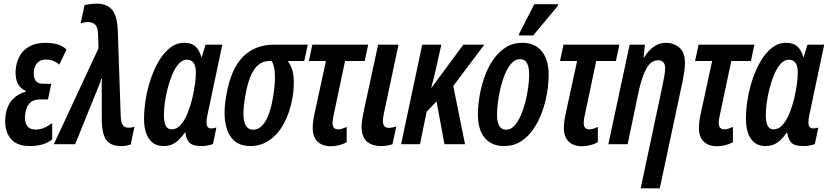

<svg xmlns="http://www.w3.org/2000/svg" viewBox="-20 -785 4515 1045"><path d="M144 10Q63 10 31.5 -39Q0 -88 11 -160Q19 -213 48.5 -244Q78 -275 120 -286L121 -290Q86 -305 73 -339Q60 -373 67 -419Q72 -455 90 -485Q108 -515 142.5 -533.5Q177 -552 229 -552Q261 -552 289.5 -544.5Q318 -537 342 -516L303 -433Q287 -447 268.5 -454Q250 -461 232 -461Q201 -461 185 -445Q169 -429 165 -402Q160 -373 171 -351Q182 -329 216 -329H259L241 -244H202Q162 -244 142.5 -224.5Q123 -205 118 -169Q111 -129 125 -104.5Q139 -80 174 -80Q197 -80 217 -88Q237 -96 264 -115V-26Q237 -5 205.5 2.5Q174 10 144 10Z M638 10Q583 10 558.5 -23.5Q534 -57 534 -136V-269Q534 -289 533.5 -311.5Q533 -334 535 -356H531Q527 -339 520.5 -324Q514 -309 509 -296L389 0H273L516 -522L514 -594Q513 -637 498 -651Q483 -665 460 -665Q449 -665 438.5 -663Q428 -661 419 -658L440 -757Q467 -764 502 -765Q559 -766 588.5 -733.5Q618 -701 621 -619L637 -153Q638 -118 648.5 -104Q659 -90 679 -90Q698 -90 712 -95L691 2Q667 10 638 10Z M870 10Q819 10 791.5 -29Q764 -68 764 -138Q764 -190 773.5 -247Q783 -304 801.5 -358Q820 -412 846.5 -456Q873 -500 907 -526Q941 -552 982 -552Q1021 -552 1043 -533Q1065 -514 1076 -474H1078L1099 -542H1190L1109 -159Q1104 -136 1104 -120Q1104 -86 1129 -86Q1142 -86 1158 -91L1139 -1Q1127 4 1110 7Q1093 10 1079 10Q1025 10 1008.5 -11.5Q992 -33 989 -63H986Q960 -26 933.5 -8Q907 10 870 10ZM913 -81Q943 -81 965 -107Q987 -133 1002 -171.5Q1017 -210 1026 -247Q1037 -294 1041.5 -329Q1046 -364 1046 -391Q1046 -460 997 -460Q973 -460 953 -438Q933 -416 918 -380.5Q903 -345 892.5 -304Q882 -263 877 -225Q872 -187 872 -160Q872 -81 913 -81Z M1343 10Q1255 10 1222 -64.5Q1189 -139 1211 -262Q1235 -407 1301 -474.5Q1367 -542 1473 -542H1655L1636 -453H1546Q1574 -416 1578 -364.5Q1582 -313 1572 -253Q1558 -174 1526 -114.5Q1494 -55 1447 -22.5Q1400 10 1343 10ZM1358 -79Q1397 -79 1424.5 -125Q1452 -171 1466 -255Q1472 -290 1475 -326.5Q1478 -363 1475 -396Q1472 -429 1459 -453H1447Q1394 -453 1362 -404.5Q1330 -356 1314 -257Q1283 -79 1358 -79Z M1782 11Q1734 11 1708 -14.5Q1682 -40 1682 -89Q1682 -122 1693 -172L1754 -453H1661L1680 -542H1984L1965 -453H1858L1796 -159Q1793 -147 1791.5 -136.5Q1790 -126 1790 -115Q1790 -81 1821 -81Q1831 -81 1843.5 -85Q1856 -89 1867 -94V-11Q1847 0 1824.5 5.5Q1802 11 1782 11Z M2052 10Q2002 9 1975 -16.5Q1948 -42 1948 -96Q1948 -111 1950.5 -127.5Q1953 -144 1956 -162L2038 -542H2149L2069 -166Q2064 -142 2064 -128Q2064 -89 2096 -89Q2115 -89 2137 -97L2116 0Q2087 10 2052 10Z M2163 0 2278 -542H2382L2354 -416Q2349 -393 2342.5 -366Q2336 -339 2327 -308H2329L2502 -542H2616L2447 -317L2511 0H2399L2356 -233L2302 -177L2266 0Z M2723 10Q2656 10 2618.5 -34.5Q2581 -79 2581 -161Q2581 -203 2589 -255Q2597 -307 2614.5 -359Q2632 -411 2660.5 -454.5Q2689 -498 2729.5 -525Q2770 -552 2824 -552Q2891 -552 2928.5 -506Q2966 -460 2966 -379Q2966 -330 2957 -276.5Q2948 -223 2929 -172Q2910 -121 2881.5 -80Q2853 -39 2813.5 -14.5Q2774 10 2723 10ZM2735 -79Q2759 -79 2778.5 -99.5Q2798 -120 2813 -153.5Q2828 -187 2838.5 -227Q2849 -267 2854.5 -307Q2860 -347 2860 -380Q2860 -420 2848 -441.5Q2836 -463 2810 -463Q2785 -463 2765 -441.5Q2745 -420 2730 -385Q2715 -350 2705 -309Q2695 -268 2690 -229Q2685 -190 2685 -160Q2685 -79 2735 -79ZM2804 -592 2807 -604 2888 -762H3018L3016 -753L2882 -592Z M3149 11Q3101 11 3075 -14.5Q3049 -40 3049 -89Q3049 -122 3060 -172L3121 -453H3028L3047 -542H3351L3332 -453H3225L3163 -159Q3160 -147 3158.5 -136.5Q3157 -126 3157 -115Q3157 -81 3188 -81Q3198 -81 3210.5 -85Q3223 -89 3234 -94V-11Q3214 0 3191.5 5.5Q3169 11 3149 11Z M3587 -325Q3592 -348 3596 -372Q3600 -396 3600 -414Q3600 -457 3562 -457Q3523 -457 3498 -411.5Q3473 -366 3456 -287L3396 0H3291L3407 -542H3490L3483 -472H3486Q3508 -510 3538.5 -531Q3569 -552 3604 -552Q3646 -552 3677 -526.5Q3708 -501 3708 -441Q3708 -422 3704.5 -397.5Q3701 -373 3696 -346L3571 240H3467Z M3884 11Q3836 11 3810 -14.5Q3784 -40 3784 -89Q3784 -122 3795 -172L3856 -453H3763L3782 -542H4086L4067 -453H3960L3898 -159Q3895 -147 3893.5 -136.5Q3892 -126 3892 -115Q3892 -81 3923 -81Q3933 -81 3945.5 -85Q3958 -89 3969 -94V-11Q3949 0 3926.5 5.5Q3904 11 3884 11Z M4146 10Q4095 10 4067.5 -29Q4040 -68 4040 -138Q4040 -190 4049.5 -247Q4059 -304 4077.5 -358Q4096 -412 4122.5 -456Q4149 -500 4183 -526Q4217 -552 4258 -552Q4297 -552 4319 -533Q4341 -514 4352 -474H4354L4375 -542H4466L4385 -159Q4380 -136 4380 -120Q4380 -86 4405 -86Q4418 -86 4434 -91L4415 -1Q4403 4 4386 7Q4369 10 4355 10Q4301 10 4284.5 -11.5Q4268 -33 4265 -63H4262Q4236 -26 4209.5 -8Q4183 10 4146 10ZM4189 -81Q4219 -81 4241 -107Q4263 -133 4278 -171.5Q4293 -210 4302 -247Q4313 -294 4317.5 -329Q4322 -364 4322 -391Q4322 -460 4273 -460Q4249 -460 4229 -438Q4209 -416 4194 -380.5Q4179 -345 4168.5 -304Q4158 -263 4153 -225Q4148 -187 4148 -160Q4148 -81 4189 -81Z"/></svg>

Font: Noto Sans ExtraCondensed SemiBold
Style: Italic
Weight: 600
Width: 2
Italic angle: -12°
Designer: Monotype Design Team
Foundry: Monotype Imaging Inc.
Version: Version 2.013; ttfautohint (v1.8.4.7-5d5b)